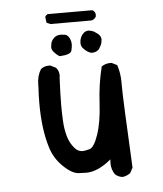

<svg xmlns="http://www.w3.org/2000/svg" viewBox="-48 -653 595 702"><g transform="rotate(-5 250.0 -302.5)"><path d="M374 6Q358 4 347 -6Q334 -24 334 -49L335 -62Q286 -21 243 -21Q240 -21 215.5 -22Q191 -23 159 -54Q127 -85 115 -126Q94 -193 94 -289Q94 -317 96 -349V-357Q96 -389 111 -413Q123 -423 140 -423H146L166 -413Q177 -401 177 -384L176 -374Q173 -313 173 -273Q173 -249 174.5 -218Q176 -187 183.5 -160.5Q191 -134 208 -115Q220 -101 237 -101Q244 -101 261.5 -105.5Q279 -110 294.5 -156Q310 -202 313.5 -270.5Q317 -339 333 -403Q347 -413 364 -413H370L390 -403Q400 -373 400 -339V-327Q400 -278 413 -25L403 -6Q390 4 374 6ZM184 -454Q177 -456 165 -469Q155 -478 155 -490Q155 -493 157 -503Q159 -513 168.5 -522.5Q178 -532 194 -532Q197 -532 208.5 -530.5Q220 -529 227 -513Q231 -504 231 -493Q231 -485 227.5 -470.5Q224 -456 184 -454ZM300 -456Q285 -460 273 -473Q263 -482 263 -495Q263 -517 278 -531Q286 -538 296 -538Q300 -538 308.5 -535.5Q317 -533 329 -523.5Q341 -514 341 -502Q341 -500 339.5 -491Q338 -482 329.5 -469Q321 -456 300 -456ZM308 -574H160L146 -580L143 -602Q146 -607 152 -611H317Q328 -604 328 -593L327 -586Q319 -574 308 -574Z"/></g></svg>

Font: Xiaolai SC
Style: Regular
Weight: 400
Designer: Nozomi Seto 瀬戸のぞみ
Version: Version 3.11;December 4, 2020;FontCreator 13.0.0.2613 64-bit